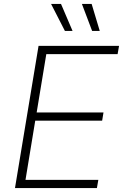

<svg xmlns="http://www.w3.org/2000/svg" viewBox="-20 -962 629 982"><path d="M56.6 0 177.2 -727.5H588.9L581.5 -685.1H216.8L167.5 -386.7H509.3L502.4 -344.7H160.2L110.4 -42H482.9L475.6 0ZM451.2 -803.7 398.9 -941.9H448.7L490.2 -803.7ZM312 -803.7 241.2 -941.9H292L351.1 -803.7Z"/></svg>

Font: Inter 16pt ExtraLight
Style: Italic
Weight: 250
Italic angle: -9.3988°
Version: Version 4.001;git-66647c0bb